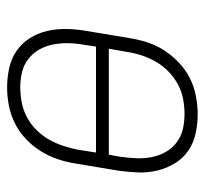

<svg xmlns="http://www.w3.org/2000/svg" viewBox="-38 -530 576 540"><g transform="rotate(-90 250.0 -260.0)"><path d="M199 8Q171 8 144 2Q117 -4 95.5 -19Q74 -34 60.5 -56.5Q47 -79 40.5 -105Q34 -131 35 -159Q36 -187 40 -215L60 -335Q64 -361 72.5 -386Q81 -411 95 -433.5Q109 -456 129 -475Q149 -494 173 -506Q197 -518 223 -523Q249 -528 274 -528Q302 -528 329 -522Q356 -516 377.5 -501Q399 -486 413 -463.5Q427 -441 433 -415Q439 -389 438.5 -361Q438 -333 433 -305L413 -185Q409 -159 401 -134Q393 -109 378.5 -86.5Q364 -64 344 -45Q324 -26 300 -14Q276 -2 250 3Q224 8 199 8ZM91 -278H389L394 -311Q398 -333 398.5 -355Q399 -377 395 -398Q391 -419 381 -437Q371 -455 354.5 -468Q338 -481 317.5 -486Q297 -491 274 -491Q254 -491 232.5 -487Q211 -483 191 -472.5Q171 -462 155 -446Q139 -430 128 -411Q117 -392 110 -371Q103 -350 99 -329ZM200 -29Q220 -29 241.5 -33Q263 -37 282.5 -47.5Q302 -58 318.5 -74Q335 -90 346 -109Q357 -128 364 -149Q371 -170 374 -191L383 -242H85L79 -209Q76 -187 75 -165Q74 -143 78 -122Q82 -101 92 -83Q102 -65 118.5 -52Q135 -39 156 -34Q177 -29 200 -29Z"/></g></svg>

Font: Iosevka Term Curly XLt Obl
Style: Regular
Weight: 200
Italic angle: -9°
Designer: Belleve Invis
Foundry: Belleve Invis
Version: Version 32.3.0